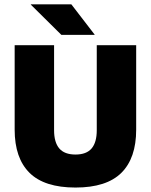

<svg xmlns="http://www.w3.org/2000/svg" viewBox="-20 -847 694 884"><path d="M327.5 16.5Q184.5 16.5 116 -51.2Q47.5 -119 47.5 -250V-639H229V-247.5Q229 -191.5 253 -163.5Q277 -135.5 327.5 -135.5Q378 -135.5 401.8 -163.5Q425.5 -191.5 425.5 -247.5V-639H607V-250Q607 -119 538.8 -51.2Q470.5 16.5 327.5 16.5ZM122 -827H308.5L415.5 -688V-686.5H262.5L122 -825.5Z"/></svg>

Font: Anek Devanagari ExtraBold
Style: Regular
Weight: 800
Designer: Kailash Malviya (Devanagari) & Yesha Goshar (Latin)
Foundry: Ek Type
Version: Version 1.003